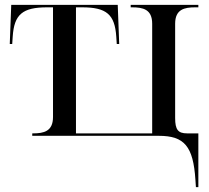

<svg xmlns="http://www.w3.org/2000/svg" viewBox="-20 -556 855 786"><path d="M780 180 782 210H792V-10H746C709 -10 697 -25 697 -73V-459C697 -518 735 -526 779 -526H792V-536H515V-526H521C565 -526 603 -518 603 -459V-10H291V-526H316C416 -526 450 -497 456 -406L458 -376H468L462 -536H26L20 -376H30L32 -406C38 -497 72 -526 173 -526H197V-77C197 -18 159 -10 115 -10H112V0H630C735 0 771 43 780 180Z"/></svg>

Font: Noto Serif Display
Style: Regular
Weight: 400
Designer: Monotype Design Team
Foundry: Monotype Imaging Inc.
Version: Version 2.009